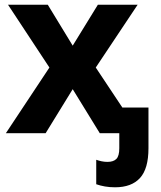

<svg xmlns="http://www.w3.org/2000/svg" viewBox="-20 -566 685 816"><path d="M190 -279 14 -546H183L289 -372L396 -546H565L387 -279L500 -109H611V64Q611 151 575 190.5Q539 230 469 230Q446 230 426 226.5Q406 223 389 217V113Q400 117 412 119.5Q424 122 437 122Q462 122 474.5 109.5Q487 97 487 64V0H404L289 -187L174 0H5Z"/></svg>

Font: BC Sans
Style: Bold
Weight: 700
Designer: Monotype Design Team
Province of B.C.
Foundry: Monotype Imaging Inc.
Version: Version 2.000;GOOG;noto-source:20170915:90ef993387c0